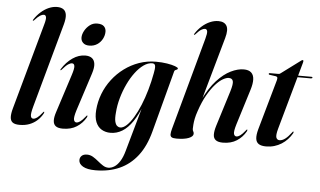

<svg xmlns="http://www.w3.org/2000/svg" viewBox="-61 -828 1955 1173"><g transform="rotate(5 917.0 -241.0)"><path d="M293.5 -627.5 150.5 -109.5Q138.5 -65.5 141.5 -50.8Q144.5 -36 157 -36Q167.5 -36 180.2 -45Q193 -54 211.5 -77.5Q215 -82 216.2 -83Q217.5 -84 219 -84Q221 -83.5 220.8 -80.8Q220.5 -78 218 -72.5Q204.5 -48 184.2 -29.8Q164 -11.5 137.2 -1.2Q110.5 9 77 9Q48 9 34.2 -1.2Q20.5 -11.5 19.5 -33.5Q18.5 -55.5 28 -89L173.5 -614Q183.5 -648.5 180.5 -661.2Q177.5 -674 166.5 -674Q156.5 -674 143.8 -666.2Q131 -658.5 110.5 -636Q108.5 -634 106.8 -632.8Q105 -631.5 103 -632Q102 -632 102.2 -634Q102.5 -636 104 -639Q121.5 -666 144.2 -686.2Q167 -706.5 192.5 -717.5Q218 -728.5 243 -728.5Q268 -728.5 282.5 -718Q297 -707.5 300 -685.2Q303 -663 293.5 -627.5Z M415.5 -109.5Q402 -66 405.8 -51Q409.5 -36 422 -36Q432.5 -36 445 -45Q457.5 -54 476.5 -77.5Q479.5 -81.5 480.8 -82.8Q482 -84 484 -83.5Q486 -83.5 485.8 -80.8Q485.5 -78 483 -72.5Q462.5 -36 427.2 -13.5Q392 9 342 9Q313 9 298.8 -1.5Q284.5 -12 283.2 -34Q282 -56 293 -89L368 -321.5Q381.5 -362.5 379.2 -378Q377 -393.5 364 -393.5Q354 -393.5 340.5 -384.8Q327 -376 304.5 -350Q302 -347.5 300.5 -346.2Q299 -345 297 -345.5Q295.5 -345.5 296 -347.5Q296.5 -349.5 298 -352.5Q325.5 -396.5 363 -422.2Q400.5 -448 441 -448Q466 -448 481.2 -436.8Q496.5 -425.5 499.5 -402.2Q502.5 -379 491 -343ZM458.5 -510.5Q434 -510.5 420.8 -523.2Q407.5 -536 407.5 -555.5Q407.5 -575 419.2 -596.8Q431 -618.5 450.8 -633.8Q470.5 -649 496 -649Q525 -649 537.8 -636.2Q550.5 -623.5 550.5 -604Q550.5 -581 539.2 -559.5Q528 -538 507.2 -524.2Q486.5 -510.5 458.5 -510.5Z M889.5 -22Q865.5 69.5 819.8 128.5Q774 187.5 709.5 216.2Q645 245 562.5 245Q512 245 486 229.8Q460 214.5 460 191.5Q460 175.5 471.2 164.8Q482.5 154 504 154Q523.5 154 540.8 164.2Q558 174.5 574.2 188.2Q590.5 202 606.5 212.2Q622.5 222.5 640 222.5Q658 222.5 676.2 211.2Q694.5 200 710.2 175.2Q726 150.5 737 110.5L822 -191.5L826 -189.5Q799.5 -119.5 769.8 -75.8Q740 -32 706.2 -11.5Q672.5 9 634 9Q603.5 9 579.8 -5Q556 -19 544 -48.2Q532 -77.5 535.5 -122.5Q539.5 -174 558 -222Q576.5 -270 608 -311.2Q639.5 -352.5 680.8 -383Q722 -413.5 771 -430.8Q820 -448 874.5 -448Q911 -448 942 -443Q973 -438 991.8 -431Q1010.5 -424 1010.5 -418.5Q1010.5 -413.5 1005.8 -411.5Q1001 -409.5 996 -407.2Q991 -405 989.5 -399ZM657 -117Q653.5 -81.5 658.2 -62.2Q663 -43 672.2 -35.8Q681.5 -28.5 690.5 -28.5Q709.5 -28.5 730.2 -47.8Q751 -67 771.2 -100.8Q791.5 -134.5 809.8 -178.8Q828 -223 842.5 -273.8Q857 -324.5 866.5 -376.5Q872.5 -404.5 870.8 -420.5Q869 -436.5 852 -436.5Q826 -436.5 799.5 -417.8Q773 -399 748.8 -366.8Q724.5 -334.5 705 -293.2Q685.5 -252 672.8 -206.8Q660 -161.5 657 -117Z M1172 -237 1282.5 -629.5Q1297 -681 1283 -704.8Q1269 -728.5 1232.5 -728.5Q1207 -728.5 1181.2 -717.5Q1155.5 -706.5 1132.5 -686.2Q1109.5 -666 1092.5 -639Q1090.5 -636 1090.2 -634Q1090 -632 1091.5 -632Q1093.5 -631.5 1095 -632.8Q1096.5 -634 1099 -636Q1119 -658.5 1131.8 -666.2Q1144.5 -674 1154.5 -674Q1166 -674 1168.8 -661.2Q1171.5 -648.5 1162 -614L1007 -48.5Q1001 -27 1001 -14.2Q1001 -1.5 1009.8 3.8Q1018.5 9 1039.5 9Q1088 9 1114.8 -2Q1141.5 -13 1141.5 -29.5Q1141.5 -38 1137.5 -44Q1133.5 -50 1133.5 -59.5Q1133.5 -69 1134.8 -85.2Q1136 -101.5 1140.2 -122.8Q1144.5 -144 1153.5 -169.5Q1173.5 -229 1197.5 -270.5Q1221.5 -312 1245.2 -338.2Q1269 -364.5 1290 -376.2Q1311 -388 1325.5 -388Q1346.5 -388 1351.5 -371.2Q1356.5 -354.5 1342 -307L1274 -89Q1264 -56 1264.8 -34.2Q1265.5 -12.5 1280 -1.8Q1294.5 9 1323.5 9Q1373.5 9 1408.5 -13.5Q1443.5 -36 1464 -72.5Q1466.5 -78 1466.5 -80.8Q1466.5 -83.5 1465 -83.5Q1463 -84 1461.8 -82.8Q1460.5 -81.5 1457.5 -77.5Q1438.5 -54 1426 -45Q1413.5 -36 1403 -36Q1391 -36 1387 -50.5Q1383 -65 1396.5 -109.5L1464.5 -328.5Q1476 -365.5 1475 -392.2Q1474 -419 1458.5 -433.5Q1443 -448 1412 -448Q1375.5 -448 1333 -427.2Q1290.5 -406.5 1248.2 -360.5Q1206 -314.5 1169 -238Z M1610 -423.5 1571.5 -429Q1568.5 -429.5 1567.5 -431Q1566.5 -432.5 1566.5 -434Q1566.5 -436.5 1568.2 -437.8Q1570 -439 1572.5 -439H1625Q1629 -439 1632 -440Q1635 -441 1638.5 -444L1757 -532Q1759 -533.5 1761.2 -534.8Q1763.5 -536 1766 -536Q1768.5 -536 1769.5 -534.5Q1770.5 -533 1770.5 -530.5Q1770.5 -529 1770 -526.2Q1769.5 -523.5 1768.5 -519L1653 -106Q1641.5 -64.5 1647 -50.2Q1652.5 -36 1667.5 -36Q1683.5 -36 1701.2 -49Q1719 -62 1739.5 -89.5Q1742.5 -94 1744 -95.2Q1745.5 -96.5 1747 -96Q1749 -95.5 1749 -92.8Q1749 -90 1746.5 -85Q1735 -65 1719 -47.8Q1703 -30.5 1682.8 -17.8Q1662.5 -5 1638.8 2Q1615 9 1588.5 9Q1559 9 1543.2 -1.2Q1527.5 -11.5 1525 -33.5Q1522.5 -55.5 1532 -90.5L1619 -398.5Q1622.5 -411 1620.5 -416.5Q1618.5 -422 1610 -423.5ZM1720 -429 1725.5 -439H1829Q1834.5 -439 1834.5 -434.5Q1834.5 -432 1832 -430.5Q1829.5 -429 1825.5 -429Z"/></g></svg>

Font: Fraunces 120pt SemiBold
Style: Italic
Weight: 600
Italic angle: -16°
Version: Version 1.000;[b76b70a41]